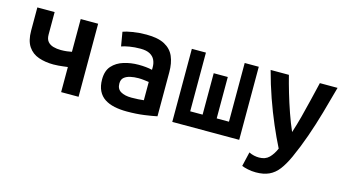

<svg xmlns="http://www.w3.org/2000/svg" viewBox="-80 -840 2401 1330"><g transform="rotate(15 1120.0 -175.0)"><path d="M363 0V-180Q348 -178 331 -176Q314 -174 296.5 -172.5Q279 -171 261 -171Q203 -171 155 -187.5Q107 -204 79.5 -245Q52 -286 52 -358V-524H176V-362Q176 -330 191 -312.5Q206 -295 231 -288Q256 -281 285 -281Q309 -281 328.5 -283.5Q348 -286 363 -289V-524H488V0Z M836 12Q788 12 747.5 3.5Q707 -5 677 -24.5Q647 -44 630.5 -77.5Q614 -111 614 -159Q614 -221 645.5 -256Q677 -291 727 -306.5Q777 -322 833 -322Q861 -322 885.5 -319.5Q910 -317 931 -312V-332Q931 -359 920.5 -382Q910 -405 885 -419Q860 -433 817 -433Q775 -433 739 -427Q703 -421 682 -413L665 -514Q688 -523 734.5 -530.5Q781 -538 831 -538Q915 -538 963 -512Q1011 -486 1031 -439Q1051 -392 1051 -328V-11Q1020 -4 962.5 4Q905 12 836 12ZM843 -89Q868 -89 891.5 -90.5Q915 -92 931 -94V-225Q917 -227 896 -229.5Q875 -232 856 -232Q825 -232 798 -226Q771 -220 754 -205.5Q737 -191 737 -162Q737 -123 766 -106Q795 -89 843 -89Z M1160 0V-524H1261V-103H1350V-400H1451V-103H1539V-524H1640V0Z M1809 188Q1779 188 1751 182Q1723 176 1707 169L1731 66Q1749 75 1767.5 79Q1786 83 1804 83Q1849 83 1875.5 56.5Q1902 30 1920 -12Q1885 -81 1850 -162.5Q1815 -244 1783 -335Q1751 -426 1725 -524H1856Q1870 -468 1889.5 -402Q1909 -336 1932 -270Q1955 -204 1980 -147Q1999 -205 2015.5 -268Q2032 -331 2047.5 -396Q2063 -461 2078 -524H2205Q2179 -427 2152 -333Q2125 -239 2094.5 -152Q2064 -65 2027 17Q2000 76 1971 114Q1942 152 1903 170Q1864 188 1809 188Z"/></g></svg>

Font: Ubuntu Sans Mono SemiBold
Style: Regular
Weight: 600
Monospace: yes
Designer: Dalton Maag Ltd
Foundry: Dalton Maag Ltd
Version: Version 1.006